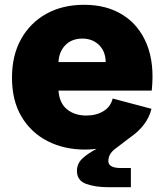

<svg xmlns="http://www.w3.org/2000/svg" viewBox="-20 -614 687 801"><path d="M335 10Q248 10 179 -25Q110 -60 70 -127Q30 -194 30 -290Q30 -383 68 -451Q106 -519 173.5 -556.5Q241 -594 331 -594Q426 -594 493.5 -551Q561 -508 593 -428Q625 -348 613 -236H224Q228 -183 260 -157.5Q292 -132 340 -132Q382 -132 412 -150.5Q442 -169 450 -203L612 -160Q603 -124 580.5 -94.5Q558 -65 526 -43Q486 -13 459 8Q432 29 432 58Q432 87 485 87H526V167H432Q377 167 339 153Q301 139 301 99Q301 69 323 48Q345 27 383 7Q359 10 335 10ZM224 -355H421Q420 -401 392.5 -427Q365 -453 324 -453Q279 -453 252.5 -425.5Q226 -398 224 -355Z"/></svg>

Font: BDO Grotesk Black
Style: Regular
Weight: 900
Designer: Deni Anggara
Foundry: Lokal Container
Version: Version 2.000